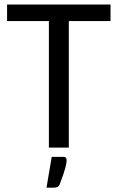

<svg xmlns="http://www.w3.org/2000/svg" viewBox="-20 -662 527 861"><path d="M11.7 0ZM475.6 -641.6V-567.4H288.6V0H199.2V-567.4H11.7V-641.6ZM263.2 41.5Q273.9 41.5 276.4 46.6Q278.8 51.8 278.8 57.1Q278.8 61.5 277.6 69.6Q276.4 77.6 273.2 90.1Q270 102.5 263.9 120.4Q257.8 138.2 248.5 162.6Q244.6 173.3 237.3 176.5Q230 179.7 218.3 179.7H188.5L211.9 41.5Z"/></svg>

Font: Carlito
Style: Regular
Weight: 400
Designer: Lukasz Dziedzic
Foundry: tyPoland Lukasz Dziedzic
Version: Version 1.103; Beta1; all basic design good, some composites